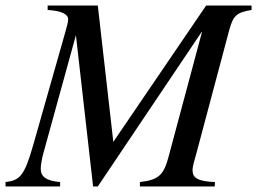

<svg xmlns="http://www.w3.org/2000/svg" viewBox="-53 -673 928 693"><path d="M855 -653H691L356 -161L300 -653H119V-637C169 -634 193 -622 193 -603C193 -595 189 -578 181 -551L67 -150C35 -38 19 -22 -33 -16V0H164V-16C113 -20 94 -36 94 -64C94 -75 98 -100 103 -118L221 -546L283 0H300L677 -561L554 -102C537 -40 517 -23 452 -16V0H722L723 -16C660 -18 642 -32 642 -58C642 -74 649 -95 656 -120L774 -563C788 -614 798 -628 855 -637Z"/></svg>

Font: STIXGeneral
Style: Italic
Weight: 400
Italic angle: -16.33°
Designer: MicroPress Inc., with final additions and corrections provided by Coen Hoffman, Elsevier (retired)
Version: Version 1.1.0